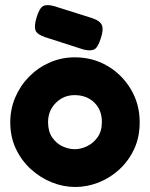

<svg xmlns="http://www.w3.org/2000/svg" viewBox="-20 -730 599 767"><path d="M281 17Q233 17 187 -1.5Q141 -20 103.5 -54Q66 -88 43.5 -135.5Q21 -183 21 -241Q21 -294 41 -341Q61 -388 96.5 -424Q132 -460 179 -480.5Q226 -501 279 -501Q351 -501 409.5 -466.5Q468 -432 503 -373Q538 -314 538 -242Q538 -181 515.5 -133.5Q493 -86 455.5 -52Q418 -18 372.5 -0.5Q327 17 281 17ZM279 -134Q303 -134 328 -146Q353 -158 370 -182Q387 -206 387 -243Q387 -291 356.5 -320.5Q326 -350 278 -350Q234 -350 203 -319Q172 -288 172 -242Q172 -205 188.5 -181Q205 -157 229.5 -145.5Q254 -134 279 -134ZM314 -532 159 -582Q127 -593 121.5 -609.5Q116 -626 126 -660Q137 -697 152 -705.5Q167 -714 198 -705L350 -657Q381 -646 387.5 -628.5Q394 -611 383 -578Q372 -542 358 -533.5Q344 -525 314 -532Z"/></svg>

Font: Fredoka SemiBold
Style: Regular
Weight: 600
Designer: Ben Nathan
Foundry: Milena B. Brandão, Ben Nathan
Version: Version 2.001